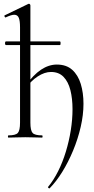

<svg xmlns="http://www.w3.org/2000/svg" viewBox="-20 -746 509 1041"><path d="M12.4 -501.6Q9 -501.6 7.8 -506.6Q6.6 -511.6 7.8 -516.6Q9 -521.6 12.4 -521.6H304Q307.6 -521.6 308.3 -516.6Q309 -511.6 308.3 -506.6Q307.6 -501.6 304 -501.6ZM25.8 0Q23 0 23 -6Q23 -12 25.8 -12Q64.8 -12 76.7 -25.3Q88.6 -38.6 88.6 -81V-597.8Q88.6 -633.4 81.8 -649.7Q75 -666 57.2 -666Q41.6 -666 11.2 -651.8Q7.4 -650 4.8 -656Q2.2 -662 5.8 -663L134 -725Q138.2 -727 141.5 -723.6Q144.8 -720.2 144.8 -716.8V-81Q144.8 -38.6 156.7 -25.3Q168.6 -12 208.4 -12Q210.8 -12 210.8 -6Q210.8 0 208.4 0Q190 0 166.9 -1Q143.8 -2 117.2 -2Q91.4 -2 67.4 -1Q43.4 0 25.8 0ZM256.4 -355.8Q222 -355.8 184.7 -331.7Q147.4 -307.6 120 -266.6L116 -278.6Q160.8 -340.6 202.7 -368.3Q244.6 -396 288.2 -396Q339.8 -396 371.5 -367.5Q403.2 -339 417.9 -290.9Q432.6 -242.8 432.6 -183.4Q432.6 -123 417.5 -57.7Q402.4 7.6 376.5 70Q350.6 132.4 317.9 185.4Q285.2 238.4 249 275Q247 277 242.7 273Q238.4 269 241 267Q270.6 231.2 295.2 182.2Q319.8 133.2 337.1 76.2Q354.4 19.2 363.8 -39.7Q373.2 -98.6 373.2 -154Q373.2 -211.6 361.7 -257.1Q350.2 -302.6 324.6 -329.2Q299 -355.8 256.4 -355.8Z"/></svg>

Font: Cormorant Light
Style: Regular
Weight: 300
Designer: Christian Thalmann (Catharsis Fonts)
Foundry: Catharsis Fonts
Version: Version 4.000